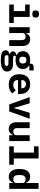

<svg xmlns="http://www.w3.org/2000/svg" viewBox="1898 -2690 1003 4840"><g transform="rotate(90 2400.0 -269.5)"><path d="M332 -582Q283 -582 263 -602.5Q243 -623 243 -652V-681Q243 -711 263 -731Q283 -751 332 -751Q382 -751 401.5 -731Q421 -711 421 -681V-652Q421 -623 401.5 -602.5Q382 -582 332 -582ZM94 -115H258V-401H94V-516H406V-115H558V0H94Z M665 0V-516H813V-422H819Q836 -466 872.5 -497Q909 -528 971 -528Q1045 -528 1092 -478Q1139 -428 1139 -334V0H991V-314Q991 -414 904 -414Q870 -414 841.5 -395.5Q813 -377 813 -339V0Z M1783 52Q1783 134 1713.5 173Q1644 212 1497 212Q1399 212 1344.5 197Q1290 182 1268.5 155Q1247 128 1247 93Q1247 49 1273.5 26.5Q1300 4 1346 -8V-14Q1313 -24 1293.5 -42.5Q1274 -61 1274 -95Q1274 -133 1299.5 -151Q1325 -169 1367 -179V-185Q1321 -207 1295.5 -247Q1270 -287 1270 -344Q1270 -434 1331.5 -481Q1393 -528 1494 -528Q1543 -528 1585 -517V-545Q1585 -575 1606 -595Q1627 -615 1664 -615H1755V-507H1631V-498Q1673 -476 1696.5 -437.5Q1720 -399 1720 -344Q1720 -255 1658 -207.5Q1596 -160 1494 -160Q1472 -160 1450.5 -162.5Q1429 -165 1410 -170Q1399 -164 1391.5 -155Q1384 -146 1384 -132Q1384 -107 1406.5 -102Q1429 -97 1460 -97H1578Q1689 -97 1736 -55Q1783 -13 1783 52ZM1494 -254Q1538 -254 1559 -276Q1580 -298 1580 -332V-356Q1580 -390 1559 -412Q1538 -434 1494 -434Q1451 -434 1430.5 -412Q1410 -390 1410 -356V-332Q1410 -298 1430.5 -276Q1451 -254 1494 -254ZM1643 63Q1643 43 1627 31.5Q1611 20 1566 20H1389Q1369 37 1369 62Q1369 86 1389.5 101.5Q1410 117 1459 117H1546Q1596 117 1619.5 103Q1643 89 1643 63Z M2114 12Q1984 12 1917 -60Q1850 -132 1850 -256Q1850 -383 1917.5 -455.5Q1985 -528 2101 -528Q2178 -528 2234 -496Q2290 -464 2320 -405.5Q2350 -347 2350 -266V-222H1997V-213Q1997 -164 2028.5 -133Q2060 -102 2119 -102Q2165 -102 2198 -120Q2231 -138 2255 -166L2335 -79Q2305 -42 2251 -15Q2197 12 2114 12ZM2102 -422Q2054 -422 2025.5 -392.5Q1997 -363 1997 -313V-305H2205V-313Q2205 -363 2177.5 -392.5Q2150 -422 2102 -422Z M2612 0 2427 -516H2583L2650 -295L2699 -123H2707L2756 -295L2823 -516H2973L2788 0Z M3387 -94H3381Q3364 -51 3327.5 -19.5Q3291 12 3229 12Q3155 12 3108 -38Q3061 -88 3061 -182V-516H3209V-202Q3209 -102 3296 -102Q3331 -102 3359 -121Q3387 -140 3387 -177V-516H3535V0H3387Z M3668 -115H3826V-625H3668V-740H3974V-115H4132V0H3668Z M4593 -94H4586Q4567 -48 4531 -18Q4495 12 4433 12Q4348 12 4293.5 -53Q4239 -118 4239 -258Q4239 -398 4293.5 -463Q4348 -528 4433 -528Q4495 -528 4531 -498.5Q4567 -469 4586 -422H4593V-740H4741V0H4593ZM4497 -103Q4536 -103 4564.5 -122.5Q4593 -142 4593 -182V-334Q4593 -375 4564.5 -394Q4536 -413 4497 -413Q4448 -413 4420.5 -382.5Q4393 -352 4393 -298V-218Q4393 -164 4420.5 -133.5Q4448 -103 4497 -103Z"/></g></svg>

Font: Lilex Nerd Font
Style: Bold
Weight: 700
Designer: Mike Abbink, Paul van der Laan, Pieter van Rosmalen, Mikhael Khrustik
Foundry: Mikhael Khrustik
Version: Version 2.400; ttfautohint (v1.8.4.7-5d5b);Nerd Fonts 3.3.0